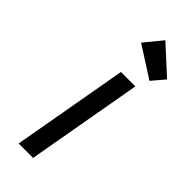

<svg xmlns="http://www.w3.org/2000/svg" viewBox="-257 -822 856 856"><g transform="rotate(45 171.5 -394.0)"><path d="M265 -548 168 0H77L174 -548ZM145 -704 214 -788 343 -670 292 -610Z"/></g></svg>

Font: Fz Poppins
Style: Italic
Weight: 400
Italic angle: -10°
Designer: Ninad Kale (Devanagari), Jonny Pinhorn (Latin)
Foundry: Indian Type Foundry
Version: Vit hóa bi Vntype.Com & FontZin.Com